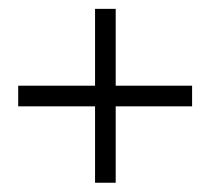

<svg xmlns="http://www.w3.org/2000/svg" viewBox="-20 -423 470 427"><path d="M407.2 -186.5H237.3V-16.6H191.4V-186.5H20.5V-232.4H191.4V-403.3H237.3V-232.4H407.2Z"/></svg>

Font: Buda
Style: light
Weight: 400
Version: Version 1.002